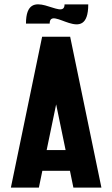

<svg xmlns="http://www.w3.org/2000/svg" viewBox="-20 -850 509 870"><path d="M272.5 -830.1C272.5 -749 97.7 -927.7 97.7 -743.2H205.1C205.1 -830.1 379.9 -634.8 379.9 -830.1ZM439.5 0 297.9 -683.6H170.9L29.3 0H156.2L171.9 -76.2H296.9L312.5 0ZM234.4 -377 277.3 -169.9H191.4Z"/></svg>

Font: Saman Dere
Style: Regular
Weight: 400
Designer: Tuna Ça_lar Gümü_
Foundry: Tuna Ça_lar Gümü_
Version: Version 1.001;hotconv 1.0.109;makeotfexe 2.5.65596